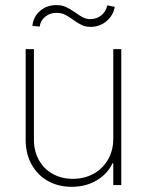

<svg xmlns="http://www.w3.org/2000/svg" viewBox="-20 -722 574 749"><path d="M421.9 -530.3H453.1V0H421.9V-85H418.9Q399.4 -43.5 356.9 -18.3Q314.5 6.8 259.8 6.8Q207.5 6.8 166.7 -16.1Q126 -39.1 103 -80.8Q80.1 -122.6 80.1 -176.8V-530.3H112.3V-177.7Q112.3 -132.8 131.6 -97.9Q150.9 -63 185.5 -43.7Q220.2 -24.4 264.6 -24.4Q308.6 -24.4 344.5 -43.9Q380.4 -63.5 401.1 -99.1Q421.9 -134.8 421.9 -180.7ZM199.2 -702.1Q221.2 -702.1 236.6 -695.1Q252 -688 274.4 -672.9Q290.5 -660.6 303.7 -654.1Q316.9 -647.5 333 -647.5Q356.9 -647.5 375.5 -662.4Q394 -677.2 398.4 -701.2L427.7 -695.3Q421.4 -660.6 394.8 -638.9Q368.2 -617.2 334 -617.2Q314 -617.2 299.8 -623.8Q285.6 -630.4 265.6 -644.5Q247.1 -658.2 233.2 -665Q219.2 -671.9 200.2 -671.9Q174.8 -671.9 156.2 -656.7Q137.7 -641.6 134.8 -618.2L106.4 -621.1Q109.9 -656.7 136.2 -679.4Q162.6 -702.1 199.2 -702.1Z"/></svg>

Font: Pretendard GOV Thin
Style: Regular
Weight: 100
Designer: Base glyphs from Inter by Rasmus Andersson; Hangeul glyphs from Noto Sans CJK(Source Han Sans) by Jang Soo-young and Kan
Foundry: Kil Hyung-jin
Version: Version 1.309